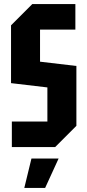

<svg xmlns="http://www.w3.org/2000/svg" viewBox="-20 -720 428 940"><path d="M38 0V-125H212V-292L34 -313V-596L138 -700H349V-575H176V-418L354 -397V-104L250 0ZM99 200 134 56H267L201 200Z"/></svg>

Font: Tektur Condensed SemiBold
Style: Regular
Weight: 600
Width: 3
Designer: Adam Jagosz
Foundry: Adam Jagosz
Version: Version 1.005;gftools[0.9.30]